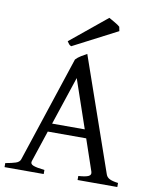

<svg xmlns="http://www.w3.org/2000/svg" viewBox="-92 -912 779 981"><g transform="rotate(10 297.5 -422.0)"><path d="M370.1 -261.2 284.2 -512.2 200.7 -261.2ZM186 -217.3 131.8 -54.2Q127 -39.1 145 -32.2Q163.1 -25.4 203.1 -21V0H0V-21Q33.2 -26.9 52.7 -33.2Q72.3 -39.6 77.1 -54.2L258.8 -604Q270 -616.2 286.6 -626.2Q303.2 -636.2 315.9 -643.1L521 -54.2Q523.4 -47.4 527.8 -42Q532.2 -36.6 539.6 -32.7Q546.9 -28.8 558.1 -25.9Q569.3 -22.9 585 -21V0H378.9V-21Q417 -23.4 431.6 -30.8Q446.3 -38.1 440.9 -54.2L385.3 -217.3ZM228 -667.5Q219.7 -670.9 216.1 -675.5Q212.4 -680.2 206.1 -689.5L395 -844.2Q399.9 -841.3 408.2 -836.7Q416.5 -832 425.3 -826.9Q434.1 -821.8 441.4 -816.9Q448.7 -812 452.6 -808.1L457 -786.1Z"/></g></svg>

Font: Gentium Basic
Style: Regular
Weight: 400
Designer: J. Victor Gaultney and Annie Olsen
Foundry: SIL International
Version: Version 1.100